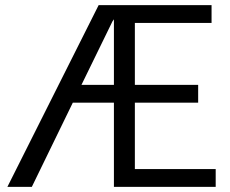

<svg xmlns="http://www.w3.org/2000/svg" viewBox="-20 -728 896 748"><path d="M104 0H8.8L364.3 -708H804.2V-638.7H505.4V-397.5H752V-328.1H505.4V-69.3H820.3V0H423.8V-328.1H263.7ZM297.4 -397.5H423.8V-652.8L418 -644.5Z"/></svg>

Font: Saysettha OT
Style: Regular
Weight: 400
Designer: John M. Durdin and Silvain Dupertuis
Foundry: Lao Script for Windows
Version: Version 2.000